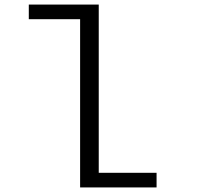

<svg xmlns="http://www.w3.org/2000/svg" viewBox="-20 -820 890 840"><path d="M412 -64H665V0H330.5V-736H106V-800H412Z"/></svg>

Font: League Mono Wide Light
Style: Regular
Weight: 300
Width: 8
Designer: Tyler Finck
Foundry: The League of Moveable Type / Tyler Finck
Version: Version 2.210